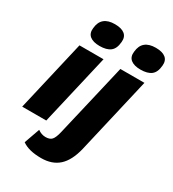

<svg xmlns="http://www.w3.org/2000/svg" viewBox="-220 -841 1060 1175"><g transform="rotate(30 310.0 -253.0)"><path d="M225 -558Q179 -558 155.5 -577Q132 -596 137 -634Q145 -721 241 -721Q288 -721 311 -702Q334 -683 330 -646Q326 -598 300 -578Q274 -558 225 -558ZM514 -558Q468 -558 444.5 -577Q421 -596 426 -634Q434 -721 530 -721Q577 -721 600 -702Q623 -683 619 -646Q615 -598 589 -578Q563 -558 514 -558ZM287 -500 171 0H1L117 -500ZM258 215Q170 215 123 181L162 71Q188 90 217 90Q247 90 261 74.5Q275 59 285 17L406 -500H576L451 39Q429 130 382 172.5Q335 215 258 215Z"/></g></svg>

Font: Elaine Sans
Style: Bold Italic
Weight: 700
Italic angle: -13°
Designer: Wei Huang
Foundry: Wei Huang
Version: Version 2.001;December 24, 2019;FontCreator 12.0.0.2547 64-b